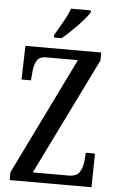

<svg xmlns="http://www.w3.org/2000/svg" viewBox="-61 -973 625 1015"><g transform="rotate(5 251.0 -465.5)"><path d="M30 0V-41L334 -663H166Q129 -663 115.5 -638.5Q102 -614 100 -581L96 -535H46L51 -714H453V-672L148 -51H339Q381 -51 396.5 -76.5Q412 -102 415 -136L418 -179H467L464 0ZM197 -784Q218 -821 240 -859Q262 -897 274 -931H380V-921Q370 -904 346 -876.5Q322 -849 292.5 -820.5Q263 -792 238 -771H197Z"/></g></svg>

Font: Noto Serif Hebrew ExtraCondensed Medium
Style: Regular
Weight: 500
Width: 2
Designer: Monotype Design Team
Foundry: Monotype Imaging Inc.
Version: Version 2.004; ttfautohint (v1.8.4.7-5d5b)